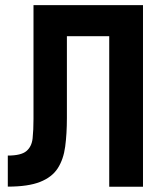

<svg xmlns="http://www.w3.org/2000/svg" viewBox="-20 -713 626 733"><path d="M9.8 -0.5V-119.1Q60.5 -119.1 80.8 -136.2Q101.1 -153.3 104.5 -184.8Q107.9 -216.2 107.9 -259.3V-693.4H235.4V-262.7Q235.4 -202.1 228.9 -153.6Q222.5 -105 200.6 -70.8Q178.7 -36.6 133.2 -18.6Q87.8 -0.5 9.8 -0.5ZM397 0V-693.4H525.9V0ZM158.7 -574.7V-693.4H507.8V-574.7Z"/></svg>

Font: Cascadia Code PL
Style: Regular
Weight: 400
Monospace: yes
Designer: Aaron Bell
Foundry: Saja Typeworks
Version: Version 2102.003